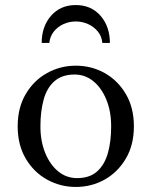

<svg xmlns="http://www.w3.org/2000/svg" viewBox="-20 -730 600 760"><path d="M280 -470Q342 -470 394 -441Q446 -412 478 -358Q510 -304 510 -230Q510 -156 478 -102Q446 -48 394 -19Q342 10 280 10Q219 10 166.5 -19Q114 -48 82 -102Q50 -156 50 -230Q50 -304 82 -358Q114 -412 166.5 -441Q219 -470 280 -470ZM285 -25Q335 -25 364.5 -51.5Q394 -78 407 -124Q420 -170 420 -230Q420 -289 401 -335.5Q382 -382 349.5 -408.5Q317 -435 275 -435Q226 -435 196 -409Q166 -383 153 -336.5Q140 -290 140 -230Q140 -171 159 -124.5Q178 -78 210.5 -51.5Q243 -25 285 -25ZM385 -560Q383 -586 367.5 -605Q352 -624 329 -634.5Q306 -645 280 -645Q254 -645 231 -634.5Q208 -624 193 -605Q178 -586 175 -560H145Q145 -625 182 -667.5Q219 -710 280 -710Q341 -710 378 -667.5Q415 -625 415 -560Z"/></svg>

Font: Brygada 1918
Style: Regular
Weight: 400
Designer: Mateusz Machalski | Borys Kosmynka | Przemek Hoffer
Foundry: NIEPODLEGLA 2018
Version: Version 3.006